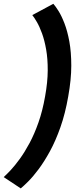

<svg xmlns="http://www.w3.org/2000/svg" viewBox="-62 -788 417 1037"><path d="M50 229.5Q65.5 217 91 191.5Q116.5 166 146.8 125.5Q177 85 207.8 28.8Q238.5 -27.5 264.5 -101.2Q290.5 -175 306.5 -267Q323 -359 323 -433Q323 -507 312.5 -564Q302 -621 286 -662.2Q270 -703.5 253.5 -729.5Q237 -755.5 226 -767.5L112.5 -706.5Q123 -693.5 137.2 -669Q151.5 -644.5 165 -607.5Q178.5 -570.5 187.2 -520.8Q196 -471 195.8 -407.8Q195.5 -344.5 181.5 -267Q168 -190 146 -127.2Q124 -64.5 97.8 -15.5Q71.5 33.5 45 70Q18.5 106.5 -4.2 130.8Q-27 155 -42 168.5Z"/></svg>

Font: Anybody UltraCondensed Thin SemiBold
Style: Italic
Weight: 600
Italic angle: -10°
Version: Version 1.111